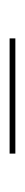

<svg xmlns="http://www.w3.org/2000/svg" viewBox="154 -475 52 400"><g transform="rotate(-90 180.0 -275.0)"><path d="M60 -269V-281H300V-269Z"/></g></svg>

Font: Bodoni Moda 18pt Medium
Style: Regular
Weight: 500
Designer: Owen Earl
Foundry: indestructible type
Version: Version 2.004